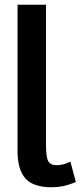

<svg xmlns="http://www.w3.org/2000/svg" viewBox="-20 -770 340 810"><path d="M300 -2Q265 12 242.5 16Q220 20 198 20Q120 20 87 -17.5Q54 -55 54 -132V-750H174V-161Q174 -107 183.5 -90Q193 -73 218 -73Q247 -73 277 -88Z"/></svg>

Font: Moderustic Med
Style: Regular
Weight: 500
Designer: Tural Alisoy
Foundry: TAFT Foundry
Version: Version 2.110